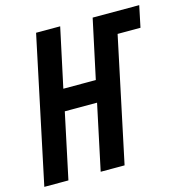

<svg xmlns="http://www.w3.org/2000/svg" viewBox="-108 -811 867 908"><g transform="rotate(-15 326.0 -357.0)"><path d="M116 0 184 -320H342L274 0H391L520 -609H632L654 -714H426L364 -425H205L267 -714H149L-2 0Z"/></g></svg>

Font: Noto Sans Display Condensed
Style: Bold Italic
Weight: 700
Width: 3
Designer: Monotype Design team
Foundry: Monotype Imaging Inc.
Version: 1.000